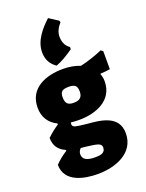

<svg xmlns="http://www.w3.org/2000/svg" viewBox="-181 -893 897 1177"><g transform="rotate(-20 267.5 -304.5)"><path d="M236 -514C269 -526 308 -548 352 -579V-593C337 -604 327 -616 322 -629C316 -642 313 -657 313 -675C313 -702 325 -729 349 -756L346 -767L286 -806C234 -758 180 -696 180 -621C180 -575 198 -540 236 -514ZM473 -376C497 -377 518 -379 535 -382V-499L522 -510C473 -489 424 -473 376 -462C343 -475 306 -482 265 -482C155 -482 38 -440 38 -311C38 -251 66 -205 120 -179V-173C93 -155 67 -135 44 -112C44 -62 67 -28 113 -9V-3C84 15 58 36 35 60C35 173 158 197 248 197C360 197 493 151 493 20C493 -97 375 -108 286 -115C253 -118 230 -122 217 -125C204 -128 197 -135 197 -145C197 -148 198 -152 200 -157C217 -155 235 -154 253 -154C361 -154 480 -198 480 -324C480 -341 477 -357 471 -372ZM301 -277C292 -268 277 -264 257 -264C238 -264 224 -268 216 -277C208 -285 204 -299 204 -320C204 -337 208 -350 217 -357C225 -364 240 -367 262 -367C281 -367 294 -363 303 -356C311 -349 315 -336 315 -317C315 -298 310 -285 301 -277ZM310 27C325 32 333 41 333 54C333 93 296 95 265 95C212 95 186 79 186 47C186 34 191 22 202 11L233 14C268 18 294 22 310 27Z"/></g></svg>

Font: Luna Sans Black
Style: Regular
Weight: 900
Designer: Juan Pablo del Peral
Foundry: Huerta Tipografica
Version: Version 2.001; ttfautohint (v1.5)